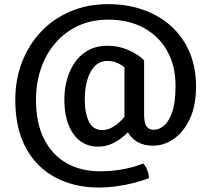

<svg xmlns="http://www.w3.org/2000/svg" viewBox="-20 -696 986 904"><path d="M658.5 -156.5Q658.5 -117.5 669.8 -101.2Q681 -85 704 -85Q729 -85 752.5 -104.8Q776 -124.5 791.2 -170Q806.5 -215.5 806.5 -292.5Q806.5 -386.5 767.2 -456.2Q728 -526 656.8 -564.8Q585.5 -603.5 489 -603.5Q412 -603.5 349.5 -575Q287 -546.5 242.2 -495.2Q197.5 -444 173.5 -375.2Q149.5 -306.5 149.5 -226Q149.5 -116.5 187.5 -41.5Q225.5 33.5 293.2 72Q361 110.5 451 110.5Q506 110.5 557.2 101.2Q608.5 92 654 74Q666 85 673.5 104.8Q681 124.5 681 143Q645.5 156.5 606.2 166.2Q567 176 526 181.5Q485 187 445 187Q331 187 242 140.2Q153 93.5 102.5 1.5Q52 -90.5 52 -226Q52 -322.5 84 -404.5Q116 -486.5 174.2 -547.8Q232.5 -609 312.8 -642.8Q393 -676.5 489 -676.5Q580 -676.5 656 -649.2Q732 -622 787.2 -571.5Q842.5 -521 872.8 -449.5Q903 -378 903 -289.5Q903 -197.5 873.5 -135.5Q844 -73.5 797.8 -41.8Q751.5 -10 700.5 -10Q658.5 -10 628.2 -27Q598 -44 582 -73.2Q566 -102.5 566 -141V-378Q553.5 -390.5 532.2 -399.8Q511 -409 486 -409Q450 -409 426.2 -384.5Q402.5 -360 390.8 -319Q379 -278 379 -228.5Q379 -164 398.5 -123.8Q418 -83.5 463 -83.5Q485.5 -83.5 510 -97.2Q534.5 -111 554.2 -132.8Q574 -154.5 583.5 -177.5L619.5 -128.5Q607.5 -99.5 580.2 -71.2Q553 -43 517.2 -24.2Q481.5 -5.5 442.5 -5.5Q368 -5.5 325.5 -65.5Q283 -125.5 283 -226.5Q283 -296.5 306.5 -354.2Q330 -412 375.2 -446.2Q420.5 -480.5 486 -480.5Q538.5 -480.5 583.8 -460.8Q629 -441 658.5 -412.5Z"/></svg>

Font: Signika Negative
Style: Regular
Weight: 400
Designer: Anna Giedry
Foundry: Anna Giedry
Version: Version 2.001